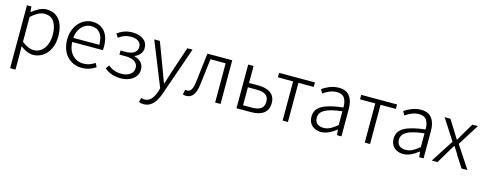

<svg xmlns="http://www.w3.org/2000/svg" viewBox="-30 -1293 5722 2276"><g transform="rotate(15 2831.0 -155.0)"><path d="M152 -536 159 -470H162Q205 -505 249.5 -527Q294 -549 338 -549Q408 -549 456 -515.5Q504 -482 528 -420.5Q552 -359 552 -276Q552 -187 520 -121.5Q488 -56 434.5 -21.5Q381 13 317 13Q245 13 162 -51L164 46V236H98V-536ZM484 -275Q484 -376 445.5 -434.5Q407 -493 325 -493Q289 -493 249.5 -472.5Q210 -452 164 -411V-106Q203 -74 241 -58.5Q279 -43 311 -43Q361 -43 400 -72Q439 -101 461.5 -153.5Q484 -206 484 -275Z M663 -267Q663 -351 696 -415Q729 -479 783.5 -514Q838 -549 899 -549Q964 -549 1011 -519Q1058 -489 1082.5 -433Q1107 -377 1107 -299Q1107 -269 1104 -255H729Q730 -192 754.5 -143.5Q779 -95 822 -68Q865 -41 921 -41Q961 -41 994.5 -52.5Q1028 -64 1061 -87L1086 -40Q1047 -15 1006.5 -1Q966 13 914 13Q844 13 787 -20.5Q730 -54 696.5 -117.5Q663 -181 663 -267ZM900 -495Q857 -495 819.5 -472Q782 -449 757.5 -406Q733 -363 728 -305H1048Q1048 -398 1009 -446.5Q970 -495 900 -495Z M1193 -56 1224 -99Q1261 -68 1301.5 -54.5Q1342 -41 1389 -41Q1451 -41 1493 -71Q1535 -101 1535 -151Q1535 -202 1494.5 -228.5Q1454 -255 1379 -255H1308V-305H1365Q1438 -305 1475 -331Q1512 -357 1512 -402Q1512 -448 1478.5 -471.5Q1445 -495 1390 -495Q1342 -495 1307.5 -482Q1273 -469 1237 -443L1208 -488Q1247 -517 1291.5 -533Q1336 -549 1393 -549Q1472 -549 1524.5 -512Q1577 -475 1577 -408Q1577 -367 1553.5 -335.5Q1530 -304 1487 -286V-281Q1538 -269 1569.5 -235Q1601 -201 1601 -146Q1601 -99 1573 -63Q1545 -27 1498 -7Q1451 13 1394 13Q1335 13 1286 -3Q1237 -19 1193 -56Z M1677 228 1691 174 1701 177Q1718 182 1734 182Q1820 182 1865 51L1878 6L1660 -536H1729L1850 -214Q1859 -189 1869 -162Q1879 -135 1889 -108L1906 -63H1911Q1934 -134 1958 -214L2066 -536H2130L1923 59Q1905 111 1880 151Q1855 191 1818.5 215Q1782 239 1735 239Q1702 239 1677 228Z M2156 6 2169 -55Q2185 -51 2193 -51Q2256 -51 2270 -177Q2283 -285 2295 -392L2313 -536H2617V0H2551V-481H2364L2354 -393Q2336 -239 2326 -162Q2316 -74 2284 -30.5Q2252 13 2199 13Q2174 13 2156 6Z M2879 -536V-328H2994Q3092 -328 3146.5 -287Q3201 -246 3201 -166Q3201 -84 3146.5 -42Q3092 0 2994 0H2813V-536ZM3135 -166Q3135 -223 3098 -249Q3061 -275 2984 -275H2879V-54H2984Q3061 -54 3098 -81Q3135 -108 3135 -166Z M3192 -481V-536H3632V-481H3444V0H3379V-481Z M3697 -136Q3697 -224 3777.5 -270.5Q3858 -317 4035 -337Q4037 -405 4010 -449Q3983 -493 3916 -493Q3869 -493 3827 -475.5Q3785 -458 3749 -432L3722 -479Q3762 -507 3814.5 -528Q3867 -549 3925 -549Q4016 -549 4058.5 -492Q4101 -435 4101 -337V0H4047L4040 -67H4037Q3938 13 3853 13Q3809 13 3773.5 -4Q3738 -21 3717.5 -54.5Q3697 -88 3697 -136ZM4035 -121V-290Q3886 -273 3823.5 -237Q3761 -201 3761 -140Q3761 -90 3790.5 -66Q3820 -42 3868 -42Q3909 -42 3948.5 -61.5Q3988 -81 4035 -121Z M4200 -481V-536H4640V-481H4452V0H4387V-481Z M4705 -136Q4705 -224 4785.5 -270.5Q4866 -317 5043 -337Q5045 -405 5018 -449Q4991 -493 4924 -493Q4877 -493 4835 -475.5Q4793 -458 4757 -432L4730 -479Q4770 -507 4822.5 -528Q4875 -549 4933 -549Q5024 -549 5066.5 -492Q5109 -435 5109 -337V0H5055L5048 -67H5045Q4946 13 4861 13Q4817 13 4781.5 -4Q4746 -21 4725.5 -54.5Q4705 -88 4705 -136ZM5043 -121V-290Q4894 -273 4831.5 -237Q4769 -201 4769 -140Q4769 -90 4798.5 -66Q4828 -42 4876 -42Q4917 -42 4956.5 -61.5Q4996 -81 5043 -121Z M5224 -536H5295L5376 -407L5413 -346L5431 -317H5436Q5451 -343 5465 -368L5488 -407L5564 -536H5632L5467 -274L5647 0H5575L5486 -138L5470 -167Q5450 -199 5426 -235H5421Q5400 -204 5362 -138L5279 0H5209L5389 -279Z"/></g></svg>

Font: 寒蝉端黑体 Light
Style: Regular
Weight: 300
Designer: ChillDuanSans {Warren2060}; 
Source Han Sans {Ryoko NISHIZUKA 西塚涼子 (kana, bopomofo & ideographs); Paul D. Hunt (Latin, G
Foundry: ChillType&Adobe
Version: Version 1.300;Glyphs 3.3 (3306)